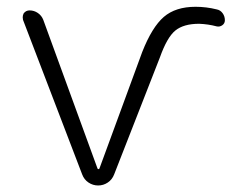

<svg xmlns="http://www.w3.org/2000/svg" viewBox="-20 -576 722 574"><path d="M652.3 -515.6Q652.3 -505.9 644.5 -500.5Q636.7 -495.1 627.9 -497.1Q602.5 -503.9 575.2 -504.9Q529.3 -504.9 504.4 -484.9Q479.5 -464.8 458 -404.3L321.3 -54.7Q315.4 -39.1 302.2 -30.3Q289.1 -21.5 273.4 -21.5Q257.8 -21.5 244.6 -30.3Q231.4 -39.1 225.6 -54.7L48.8 -516.6Q47.9 -520.5 47.9 -524.4Q47.9 -530.3 50.8 -536.1Q57.6 -544.9 68.4 -544.9Q82 -544.9 93.3 -537.1Q104.5 -529.3 109.4 -516.6L271.5 -72.3Q272.5 -70.3 274.4 -70.3Q276.4 -70.3 277.3 -72.3L405.3 -420.9Q434.6 -495.1 469.7 -525.4Q504.9 -555.7 564.5 -555.7Q596.7 -555.7 627.9 -547.9Q638.7 -545.9 645.5 -536.6Q652.3 -527.3 652.3 -515.6Z"/></svg>

Font: Gen Jyuu Gothic Light
Style: Regular
Weight: 200
Designer: [Source Han Sans]
Ryoko NISHIZUKA  (kana & ideographs); Paul D. Hunt (Latin, Greek & Cyrillic); Wenlong ZHANG  (bopomofo
Version: Version 1.002.20150607